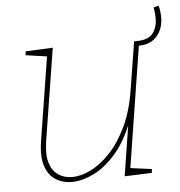

<svg xmlns="http://www.w3.org/2000/svg" viewBox="-49 -700 707 753"><g transform="rotate(-5 304.5 -323.5)"><path d="M208 6Q171 7 142 -10.5Q113 -28 100.5 -65.5Q88 -103 97 -162L151 -502L156 -492L66 -505L68 -520L175 -525L117 -161Q109 -108 119.5 -75.5Q130 -43 153.5 -28Q177 -13 207 -13Q241 -13 280 -32Q319 -51 356.5 -90.5Q394 -130 423 -190.5Q452 -251 465 -335L495 -522H515L436 -22L431 -29L521 -17L519 -2L412 2L447 -220L453 -221Q423 -139 380.5 -89.5Q338 -40 293 -17.5Q248 5 208 6ZM500 -504 503 -522Q550 -522 568.5 -545Q587 -568 587 -605Q587 -616 586 -626.5Q585 -637 583 -648L603 -653Q609 -629 609 -607Q609 -560 581 -530Q553 -500 500 -504Z"/></g></svg>

Font: Bitter Thin
Style: Italic
Weight: 100
Italic angle: -9°
Designer: Sol Matas, and Bitter project Authors
Foundry: Sol Matas
Version: Version 2.002